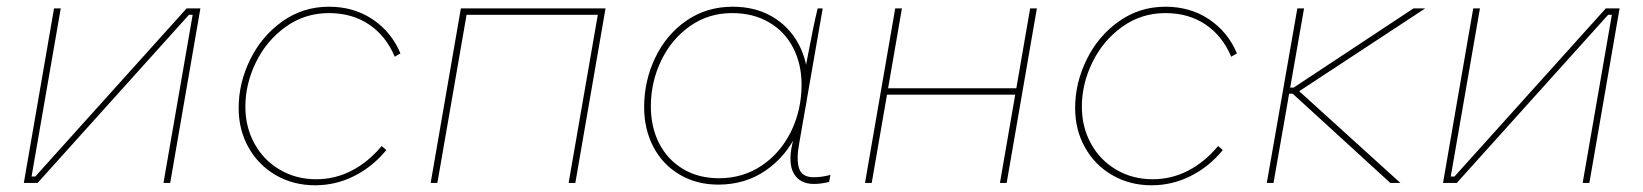

<svg xmlns="http://www.w3.org/2000/svg" viewBox="-20 -545 4896 572"><path d="M141 -520H161L74 -19H85L536 -520H577L487 0H467L554 -501H543L92 0H51Z M691 -223Q691 -298 725.5 -368Q760 -438 821.5 -481.5Q883 -525 960 -525Q1034 -525 1090 -487.5Q1146 -450 1173 -386L1156 -376Q1130 -438 1079.5 -472Q1029 -506 960 -506Q888 -506 831 -465Q774 -424 742.5 -359.5Q711 -295 711 -227Q711 -167 738 -117.5Q765 -68 813.5 -39.5Q862 -11 922 -11Q978 -11 1027.5 -36.5Q1077 -62 1117 -110L1131 -98Q1090 -48 1035 -20.5Q980 7 919 7Q854 7 802 -23Q750 -53 720.5 -105.5Q691 -158 691 -223Z M1353 -520H1784L1694 0H1674L1761 -501H1370L1283 0H1263Z M2341 -119 2355 -178 2379 -339Q2383 -358 2386 -376Q2404 -472 2416 -520H2431L2361 -118Q2352 -70 2360.5 -43.5Q2369 -17 2404 -17Q2429 -17 2454 -24L2450 -3Q2426 3 2405 3Q2363 3 2345 -28Q2327 -59 2341 -119ZM2387 -297Q2387 -218 2354.5 -148.5Q2322 -79 2261 -37Q2200 5 2120 5Q2055 5 2004.5 -25Q1954 -55 1926.5 -107.5Q1899 -160 1899 -226Q1899 -304 1932 -373Q1965 -442 2025 -483.5Q2085 -525 2163 -525Q2230 -525 2280.5 -495.5Q2331 -466 2359 -414Q2387 -362 2387 -297ZM1919 -228Q1919 -166 1944 -117.5Q1969 -69 2015 -41.5Q2061 -14 2122 -14Q2193 -14 2249 -51.5Q2305 -89 2336.5 -153Q2368 -217 2368 -293Q2368 -354 2343 -402.5Q2318 -451 2271 -478.5Q2224 -506 2161 -506Q2091 -506 2036 -467.5Q1981 -429 1950 -365Q1919 -301 1919 -228Z M3069 -520 2979 0H2959L3049 -520ZM2557 0 2647 -520H2667L2577 0ZM2614 -263 2617 -282H3017L3014 -263Z M3183 -223Q3183 -298 3217.5 -368Q3252 -438 3313.5 -481.5Q3375 -525 3452 -525Q3526 -525 3582 -487.5Q3638 -450 3665 -386L3648 -376Q3622 -438 3571.5 -472Q3521 -506 3452 -506Q3380 -506 3323 -465Q3266 -424 3234.5 -359.5Q3203 -295 3203 -227Q3203 -167 3230 -117.5Q3257 -68 3305.5 -39.5Q3354 -11 3414 -11Q3470 -11 3519.5 -36.5Q3569 -62 3609 -110L3623 -98Q3582 -48 3527 -20.5Q3472 7 3411 7Q3346 7 3294 -23Q3242 -53 3212.5 -105.5Q3183 -158 3183 -223Z M3845 -520H3865L3774 0H3754ZM3831 -266H3812L3815 -284H3834L4191 -520H4226L3841 -267V-282L4152 0H4122Z M4369 -520H4389L4302 -19H4313L4764 -520H4805L4715 0H4695L4782 -501H4771L4320 0H4279Z"/></svg>

Font: Fixel Italic Variable Display Thin
Style: Italic
Weight: 100
Italic angle: -10°
Designer: AlfaBravo + MacPaw
Foundry: Kyrylo Tkachov, Marchela Mozhyna, Serhii Makarenko, Maria Weinstein, Zakhar Kryvoshyya
Version: Version 1.210;Glyphs 3.2 (3217)